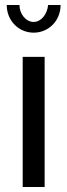

<svg xmlns="http://www.w3.org/2000/svg" viewBox="-20 -750 270 770"><path d="M159 0V-522H71V0ZM115 -662C84 -662 58 -694 58 -730H7C7 -667 55 -619 115 -619C175 -619 223 -667 223 -730H173C169 -691 144 -662 115 -662Z"/></svg>

Font: Raleway Med
Style: Regular
Weight: 500
Designer: Matt McInerney, Pablo Impallari, Rodrigo Fuenzalida
Foundry: Matt McInerney, Pablo Impallari, Rodrigo Fuenzalida
Version: Version 3.00 July 28, 2015